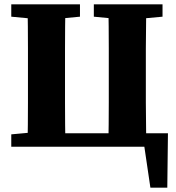

<svg xmlns="http://www.w3.org/2000/svg" viewBox="-20 -677 813 886"><path d="M107 0Q108 -52 108.5 -102.5Q109 -153 109 -204.5Q109 -256 109 -307V-350Q109 -402 109 -453.5Q109 -505 108.5 -556.5Q108 -608 107 -657H282Q281 -607 280.5 -555.5Q280 -504 280 -452.5Q280 -401 280 -350V-307Q280 -256 280 -204Q280 -152 280.5 -101.5Q281 -51 282 0ZM480 0Q481 -52 481.5 -102.5Q482 -153 482 -204.5Q482 -256 482 -307V-349Q482 -402 482 -453.5Q482 -505 481.5 -556.5Q481 -608 480 -657H655Q655 -607 654 -555.5Q653 -504 653 -452.5Q653 -401 653 -350V-307Q653 -256 653 -204Q653 -152 654 -101.5Q655 -51 655 0ZM196 0V-62H755L752 189H674L638 -55L700 0ZM32 -600V-657H349V-600L211 -587H170ZM413 -600V-657H730V-600L589 -587H549ZM32 0V-57L174 -70H189V0Z"/></svg>

Font: Source Serif 4 18pt
Style: Bold
Weight: 700
Designer: Frank Grießhammer
Foundry: Adobe Systems Incorporated
Version: Version 4.004;hotconv 1.0.116;makeotfexe 2.5.65601